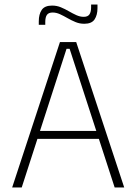

<svg xmlns="http://www.w3.org/2000/svg" viewBox="-20 -824 600 844"><path d="M75.5 0H33.5L243.5 -639H315L526 0H484L286 -609.5H272.5ZM426 -213.5H133V-248.5H426ZM350.5 -719.5Q330 -719.5 312 -727Q294 -734.5 277 -744.2Q260 -754 243.8 -761.5Q227.5 -769 211.5 -769Q193.5 -769 186.2 -758.5Q179 -748 179 -727.5V-715H150.5V-730.5Q150.5 -761.5 163.5 -780.5Q176.5 -799.5 209 -799.5Q229.5 -799.5 247.5 -792Q265.5 -784.5 282.2 -774.8Q299 -765 315.5 -757.5Q332 -750 348 -750Q366 -750 373.2 -760.8Q380.5 -771.5 380.5 -792V-804H408.5V-788Q408.5 -758 395.8 -738.8Q383 -719.5 350.5 -719.5Z"/></svg>

Font: Anek Kannada ExtraLight
Style: Regular
Weight: 250
Version: Version 1.003